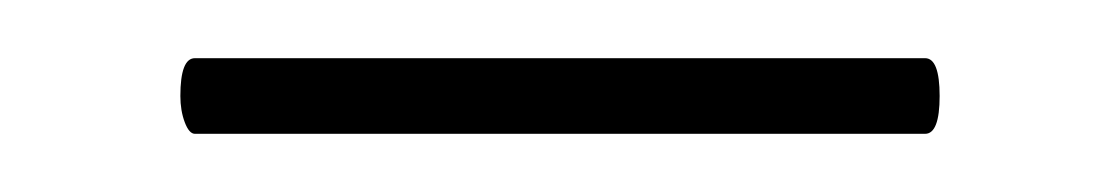

<svg xmlns="http://www.w3.org/2000/svg" viewBox="-20 -531 385 66"><path d="M42 -498Q42 -511 47 -511H298Q303 -511 303 -498Q303 -485 298 -485H47Q45 -485 43.5 -489Q42 -493 42 -498Z"/></svg>

Font: Cormorant Unicase Light
Style: Regular
Weight: 300
Designer: Christian Thalmann (Catharsis Fonts)
Foundry: Catharsis Fonts
Version: Version 4.000